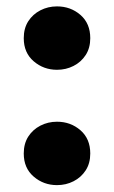

<svg xmlns="http://www.w3.org/2000/svg" viewBox="-20 -550 348 586"><path d="M154 -337Q113 -337 82.8 -363Q52.5 -389 52.5 -433.5Q52.5 -463.5 66.2 -485Q80 -506.5 103.2 -518.5Q126.5 -530.5 154 -530.5Q195.5 -530.5 225.5 -504.5Q255.5 -478.5 255.5 -433.5Q255.5 -403.5 241.5 -382Q227.5 -360.5 204.5 -348.8Q181.5 -337 154 -337ZM154 15Q113 15 82.8 -11Q52.5 -37 52.5 -81.5Q52.5 -111.5 66.2 -133Q80 -154.5 103.2 -166.5Q126.5 -178.5 154 -178.5Q195.5 -178.5 225.5 -152.5Q255.5 -126.5 255.5 -81.5Q255.5 -51.5 241.5 -30Q227.5 -8.5 204.5 3.2Q181.5 15 154 15Z"/></svg>

Font: Geologica Thin Roman
Style: Bold
Weight: 700
Version: Version 1.010;gftools[0.9.28]